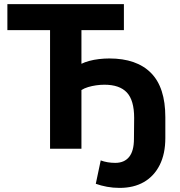

<svg xmlns="http://www.w3.org/2000/svg" viewBox="-20 -725 876 936"><path d="M563 191Q531 191 501.5 185.5Q472 180 447 171L471 57Q487 63 505 66Q523 69 542 69Q586 69 609.5 40Q633 11 633 -48L634 -150Q634 -236 598.5 -274Q563 -312 489 -312Q469 -312 448.5 -309Q428 -306 409.5 -300.5Q391 -295 377 -286V0H224V-578H16V-705H584V-578H377V-414Q393 -422 415 -428Q437 -434 462.5 -437Q488 -440 513 -440Q646 -440 716 -369.5Q786 -299 786 -154V-52Q786 25 758.5 79.5Q731 134 681.5 162.5Q632 191 563 191Z"/></svg>

Font: Nunito Sans 10pt SemiCondensed ExtraBold
Style: Regular
Weight: 800
Width: 4
Designer: Vernon Adams
Foundry: Vernon Adams
Version: Version 3.101;gftools[0.9.27]